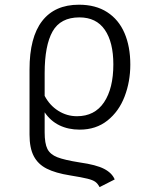

<svg xmlns="http://www.w3.org/2000/svg" viewBox="-20 -568 655 807"><path d="M462.1 186.2 398.5 218.5Q390.8 203.6 380.5 196.2Q370.3 188.7 347.7 183.1Q325.1 177.4 274.4 169.2Q213.3 159.5 176.7 141Q140 122.6 122.1 88.5Q104.1 54.4 104.1 -2.1V-275.9Q104.1 -411.3 157.2 -479.7Q210.3 -548.2 311.8 -548.2Q382.1 -548.2 430.5 -516.9Q479 -485.6 503.3 -429Q527.7 -372.3 527.7 -296.4Q527.7 -225.1 503.8 -162.6Q480 -100 431.8 -61.5Q383.6 -23.1 314.9 -23.1Q267.2 -23.1 229.7 -41.3Q192.3 -59.5 167.7 -95.9V-11.8Q167.7 34.9 179.2 57.9Q190.8 81 220.8 92.8Q250.8 104.6 315.9 114.9Q384.6 124.6 417.7 141.8Q450.8 159 462.1 186.2ZM167.7 -260.5V-165.1Q188.7 -125.1 224.9 -102.3Q261 -79.5 303.6 -79.5Q377.9 -79.5 417.2 -137.9Q456.4 -196.4 456.4 -297.4Q456.4 -390.8 420.5 -442.8Q384.6 -494.9 313.8 -494.9Q234.4 -494.9 201 -435.9Q167.7 -376.9 167.7 -260.5Z"/></svg>

Font: Fira Code Fixed Light
Style: Regular
Weight: 300
Monospace: yes
Designer: Carrois Corporate, Edenspiekermann AG, Nikita Prokopov
Foundry: Carrois Corporate, Edenspiekermann AG, Nikita Prokopov
Version: Version 5.002